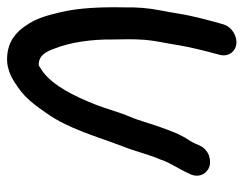

<svg xmlns="http://www.w3.org/2000/svg" viewBox="-92 -490 686 541"><g transform="rotate(-90 250.5 -219.0)"><path d="M112.2 -0.5C117.5 -13.5 121.5 -21.3 128.4 -31.8C144.4 -56.2 153 -81.8 163.3 -109.9C174.7 -141.3 181.5 -170 193 -196.3C204.2 -222.1 216.2 -265.6 225.9 -290.2C251.1 -353.8 279.6 -410.5 319 -440.5C333.5 -450.4 336.5 -452.9 341.4 -452.6C364.8 -450.9 375.7 -434.3 385.6 -405.3C401.6 -365.2 411 -303.6 410.2 -247.1C410.7 -210.3 411.8 -189.1 409.3 -153.8C407.6 -128.5 399.8 -94.4 395.2 -65C388.7 -23.8 377.7 17.6 367.4 56.1C359.7 83.2 377.5 102.2 397.4 104.5C417.1 106.8 445.4 94.6 453.4 66.1C464.7 26.1 476.6 -16.5 484.1 -64C486.3 -78.3 489 -93.2 492.1 -109C499.2 -144.8 501.4 -178.9 500.7 -209.9C501.9 -271.3 500.1 -338.3 486.5 -393.4C477.5 -430.1 470.2 -459.2 449 -489.2C431.8 -514.8 406.1 -539.7 359.1 -541.5C319.8 -543 292 -522.3 273.8 -509.7C244.4 -489.4 223.1 -460.2 202.9 -431C158.9 -369.4 136.9 -289.1 109.9 -217.8C94.1 -178.5 86 -141 72.2 -109.9C71.9 -109.2 71.5 -108 71.2 -107.1C63.1 -82.2 46 -59.3 31.4 -26.8C18.1 0.4 33.9 22.7 52.2 28.6C69.4 34.1 99.3 28.7 112.2 -0.5Z"/></g></svg>

Font: Just Breathe
Style: BdObl3
Weight: 400
Foundry: Cannot Into Space Fonts
Version: Version 0.72